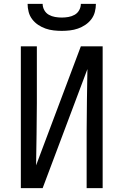

<svg xmlns="http://www.w3.org/2000/svg" viewBox="-20 -975 640 995"><path d="M88 0V-735H171V-441Q171 -360 169.5 -279.5Q168 -199 167 -118L399 -735H512V0H429V-294Q429 -375 430.5 -455.5Q432 -536 433 -617L201 0ZM300 -815Q279 -815 257.5 -817.5Q236 -820 216 -827Q196 -834 178 -846Q160 -858 147 -875Q134 -892 128.5 -913Q123 -934 123 -955H201Q201 -938 209.5 -922.5Q218 -907 233 -898.5Q248 -890 265.5 -887Q283 -884 300 -884Q317 -884 334.5 -887Q352 -890 367 -898.5Q382 -907 390.5 -922.5Q399 -938 399 -955H477Q477 -934 471.5 -913Q466 -892 453 -875Q440 -858 422 -846Q404 -834 384 -827Q364 -820 342.5 -817.5Q321 -815 300 -815Z"/></svg>

Font: Nova
Style: Regular
Weight: 400
Monospace: yes
Designer: Belleve Invis
Foundry: Belleve Invis
Version: Version 24.1.4; ttfautohint (v1.8.4)